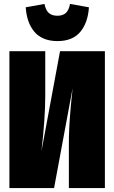

<svg xmlns="http://www.w3.org/2000/svg" viewBox="-20 -956 581 976"><path d="M272 -747.1Q232.4 -747.1 202.1 -760Q171.9 -772.9 153.1 -796.4Q134.3 -819.8 123.8 -850.3Q113.3 -880.9 110.8 -918.9L206.1 -936Q212.4 -904.3 228 -890.1Q243.7 -876 272 -876Q299.3 -876 314.7 -890.1Q330.1 -904.3 335.9 -936L432.1 -918.9Q426.8 -839.8 387.7 -793.5Q348.6 -747.1 272 -747.1ZM513.2 -695.8V0H330.1V-222.2Q330.1 -239.7 330.3 -256.8Q330.6 -273.9 331.5 -292.5Q332.5 -311 333 -324.2Q333.5 -337.4 335.2 -357.7Q336.9 -377.9 337.6 -387.7Q338.4 -397.5 340.3 -419.7Q342.3 -441.9 343 -448.5Q343.8 -455.1 346.2 -479.2Q348.6 -503.4 349.1 -507.8L254.9 0H27.8V-695.8H210V-465.8Q210 -355.5 190.9 -188L285.2 -695.8Z"/></svg>

Font: Fira Sans Compressed Heavy
Style: Regular
Weight: 900
Width: 1
Designer: Carrois Corporate & Edenspiekermann AG
Foundry: Carrois Corporate GbR & Edenspiekermann AG
Version: Version 4.203;PS 004.203;hotconv 1.0.88;makeotf.lib2.5.64775